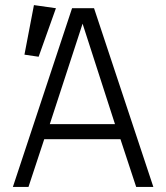

<svg xmlns="http://www.w3.org/2000/svg" viewBox="-20 -737 655 757"><path d="M454.9 -188.2H154.4L92.3 0H30.8L264.1 -704.6H350.8L584.6 0H516.9ZM176.4 -247.7H433.3L305.6 -643.6ZM113.8 -716.9 200.5 -704.6 132.3 -513.3 76.4 -521.5Z"/></svg>

Font: Fira Code Light
Style: Regular
Weight: 300
Monospace: yes
Designer: Carrois Corporate, Edenspiekermann AG, Nikita Prokopov
Foundry: Carrois Corporate, Edenspiekermann AG, Nikita Prokopov
Version: Version 6.000; ttfautohint (v1.8.2) -l 8 -r 50 -G 200 -x 14 